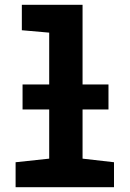

<svg xmlns="http://www.w3.org/2000/svg" viewBox="-20 -780 540 800"><path d="M74 -324V-428H432V-324ZM45 0V-104L185 -119V-644L71 -654V-760H324V-119L455 -104V0Z"/></svg>

Font: Noto Sans Mono Condensed Extra
Style: Regular
Weight: 800
Width: 3
Designer: Monotype Design Team
Foundry: Monotype Imaging Inc.
Version: Version 1.900